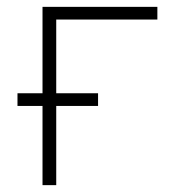

<svg xmlns="http://www.w3.org/2000/svg" viewBox="-20 -540 540 560"><path d="M104 0V-231H31V-268H104V-520H439V-483H144V-268H266V-231H144V0Z"/></svg>

Font: Iosevka SS04 Extralight
Style: Regular
Weight: 200
Monospace: yes
Designer: Belleve Invis
Foundry: Belleve Invis
Version: Version 19.0.0; ttfautohint (v1.8.4)